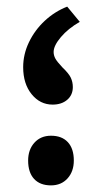

<svg xmlns="http://www.w3.org/2000/svg" viewBox="-20 -549 324 580"><path d="M134 11Q101 11 83 -8.5Q65 -28 65 -64Q65 -97 84 -118Q103 -139 134 -139Q167 -139 185 -119.5Q203 -100 203 -64Q203 -31 184 -10Q165 11 134 11ZM183 -529 221 -483Q186 -463 164 -437Q142 -411 142 -392Q142 -382 147 -372.5Q152 -363 168 -346Q188 -327 194 -314Q200 -301 200 -286Q200 -262 183 -247.5Q166 -233 139 -233Q101 -233 75.5 -264.5Q50 -296 50 -346Q50 -385 67.5 -421.5Q85 -458 115 -486Q145 -514 183 -529Z"/></svg>

Font: Readex Pro
Style: Regular
Weight: 400
Designer: Bonnie Shaver-Troup, Thomas Jockin
Foundry: Lexend
Version: Version 1.204; ttfautohint (v1.8.4.7-5d5b)